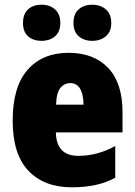

<svg xmlns="http://www.w3.org/2000/svg" viewBox="-20 -788 574 818"><path d="M272 -563Q161 -563 97.5 -490.5Q34 -418 34 -274Q34 -131 101 -60.5Q168 10 286 10Q399 10 471 -31V-166Q395 -124 314 -124Q220 -124 218 -224H502V-310Q502 -434 441 -498.5Q380 -563 272 -563ZM279 -434Q334 -434 336 -342H219Q220 -392 237 -413Q254 -434 279 -434ZM293 -690Q293 -653 315.5 -633.5Q338 -614 373 -614Q408 -614 431 -633.5Q454 -653 454 -690Q454 -728 431 -748Q408 -768 373 -768Q338 -768 315.5 -748.5Q293 -729 293 -690ZM78 -690Q78 -652 100 -633Q122 -614 157 -614Q192 -614 214.5 -633.5Q237 -653 237 -690Q237 -728 214.5 -748Q192 -768 157 -768Q122 -768 100 -748.5Q78 -729 78 -690Z"/></svg>

Font: Noto Sans Display SemiCondensed Black
Style: Regular
Weight: 900
Width: 4
Designer: Monotype Design Team
Foundry: Monotype Imaging Inc.
Version: Version 1.900